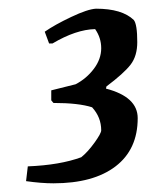

<svg xmlns="http://www.w3.org/2000/svg" viewBox="-20 -735 338 442"><path d="M103 -313Q75 -313 40 -318L44 -352Q118 -355 167 -373Q182 -385 197.5 -406.5Q213 -428 213 -435Q213 -465 192 -488Q161 -498 103 -498L98 -504V-527L154 -541Q179 -554 196 -576.5Q213 -599 213 -624Q213 -648 199 -668Q155 -667 101 -635H93L83 -662Q106 -678 144 -696Q182 -714 201 -715Q261 -715 288 -689Q296 -679 296 -638Q296 -606 280.5 -586Q265 -566 225 -536L224 -531Q297 -512 297 -463Q297 -391 246 -352Q195 -313 103 -313Z"/></svg>

Font: Albura Medium
Style: Italic
Weight: 462
Italic angle: -7°
Designer: Mercedes Jáuregui
Foundry: Omnibus-Type Team
Version: Version 1.000